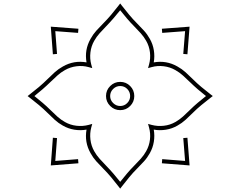

<svg xmlns="http://www.w3.org/2000/svg" viewBox="-20 -932 1416 1131"><path d="M688 -911.6 697.8 -898.9Q718.8 -871.6 741 -845Q763.2 -818.4 787.6 -793.9Q808.6 -772.9 828.1 -751.5Q847.7 -730 862.3 -703.6Q880.4 -672.4 886.2 -636.2Q892.1 -600.1 885.7 -564.5Q960 -577.6 1024.9 -540.5Q1051.3 -525.9 1072.8 -506.6Q1094.2 -487.3 1115.2 -466.3Q1139.6 -441.9 1166.5 -419.4Q1193.4 -397 1220.7 -376L1233.4 -366.2L1220.7 -356.4Q1193.4 -335.4 1166.5 -313.2Q1139.6 -291 1115.2 -266.6Q1094.2 -245.6 1072.8 -226.1Q1051.3 -206.5 1024.9 -191.9Q993.7 -173.8 957.5 -168Q921.4 -162.1 885.7 -168.5Q892.1 -132.8 886.2 -96.9Q880.4 -61 862.3 -29.3Q847.7 -2.9 828.1 18.6Q808.6 40 787.6 61Q763.2 85.4 741 112.3Q718.8 139.2 697.8 166.5L688 179.2L678.2 166.5Q657.2 139.2 634.8 112.3Q612.3 85.4 587.9 61Q566.9 40 547.6 18.6Q528.3 -2.9 513.7 -29.3Q476.6 -94.2 489.7 -168.5Q454.1 -162.1 418.2 -168Q382.3 -173.8 350.6 -191.9Q324.2 -206.5 302.7 -226.1Q281.2 -245.6 260.3 -266.6Q235.8 -291 209.2 -313.2Q182.6 -335.4 155.3 -356.4L142.6 -366.2L155.3 -376Q182.6 -397 209.2 -419.4Q235.8 -441.9 260.3 -466.3Q281.2 -487.3 302.7 -506.6Q324.2 -525.9 350.6 -540.5Q415.5 -577.6 489.7 -564.5Q476.6 -638.7 513.7 -703.6Q528.3 -730 547.6 -751.5Q566.9 -772.9 587.9 -793.9Q612.3 -818.4 634.8 -845Q657.2 -871.6 678.2 -898.9ZM688 -871.6Q668.5 -847.2 647.9 -823.5Q627.4 -799.8 605.5 -777.3Q585.4 -756.8 566.9 -736.1Q548.3 -715.3 535.2 -691.9Q517.1 -660.6 512.7 -623.5Q508.3 -586.4 517.6 -551.8L523.4 -530.8L502.4 -536.6Q467.8 -546.4 430.9 -541.7Q394 -537.1 362.3 -519Q338.9 -505.9 318.1 -487.3Q297.4 -468.8 276.9 -448.7Q254.4 -426.8 230.7 -406.2Q207 -385.7 182.6 -366.2Q207 -346.7 230.7 -326.7Q254.4 -306.6 276.9 -284.2Q296.9 -264.2 318.1 -245.1Q339.4 -226.1 362.3 -213.4Q394 -195.3 430.7 -191.2Q467.3 -187 502.4 -196.3L523.4 -202.1L517.6 -181.2Q508.3 -146.5 512.7 -109.6Q517.1 -72.8 535.2 -41Q548.3 -17.6 566.9 3.2Q585.4 23.9 605.5 44.4Q627.4 66.9 647.9 90.6Q668.5 114.3 688 139.2Q707.5 114.7 727.5 90.8Q747.6 66.9 770 44.4Q790 24.4 809.1 3.2Q828.1 -18.1 840.8 -41Q858.9 -72.8 863.3 -109.4Q867.7 -146 857.9 -181.2L852.1 -202.1L873 -196.3Q908.2 -187 945.1 -191.2Q981.9 -195.3 1013.2 -213.4Q1036.6 -226.6 1057.6 -245.4Q1078.6 -264.2 1098.6 -284.2Q1121.1 -306.6 1145 -326.7Q1168.9 -346.7 1193.4 -366.2Q1168.5 -385.7 1144.8 -406.2Q1121.1 -426.8 1098.6 -448.7Q1078.1 -468.8 1057.4 -487.3Q1036.6 -505.9 1013.2 -519Q981.9 -537.1 944.8 -541.7Q907.7 -546.4 873 -536.6L852.1 -530.8L857.9 -551.8Q867.7 -586.9 863.3 -623.8Q858.9 -660.6 840.8 -691.9Q827.6 -715.3 808.8 -736.3Q790 -757.3 770 -777.3Q747.6 -799.8 727.5 -823.5Q707.5 -847.2 688 -871.6ZM1096.7 -774.9 1084 -612.3 1059.6 -614.3 1070.3 -748.5 935.5 -738.3 933.6 -762.7ZM279.3 -774.9 441.9 -762.7 439.9 -738.3 305.7 -748.5 315.9 -614.3 291.5 -612.3ZM688 -449.7Q722.7 -449.7 746.8 -425.3Q771 -400.9 771 -366.2Q771 -332 746.8 -307.6Q722.7 -283.2 688 -283.2Q653.8 -283.2 629.2 -307.6Q604.5 -332 604.5 -366.2Q604.5 -400.9 629.2 -425.3Q653.8 -449.7 688 -449.7ZM688 -425.3Q664.1 -425.3 646.5 -408Q628.9 -390.6 628.9 -366.2Q628.9 -342.3 646.5 -325Q664.1 -307.6 688 -307.6Q712.4 -307.6 729.5 -325Q746.6 -342.3 746.6 -366.2Q746.6 -390.6 729.5 -408Q712.4 -425.3 688 -425.3ZM279.3 42.5 291.5 -120.6 315.9 -118.7 305.7 16.1 439.9 5.4 441.9 29.8ZM1096.7 42.5 933.6 29.8 935.5 5.4 1070.3 16.1 1059.6 -118.7 1084 -120.6Z"/></svg>

Font: Pinar-DS2-FD Light
Style: Regular
Weight: 300
Designer: Amin Abedi
Version: Version 2.000